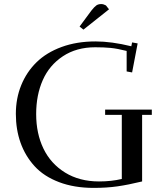

<svg xmlns="http://www.w3.org/2000/svg" viewBox="-20 -916 823 946"><path d="M58.1 -355Q58.1 -431.2 84.5 -496.1Q110.8 -561 159.9 -609.1Q209 -657.2 283.7 -684.6Q358.4 -711.9 450.2 -711.9Q529.3 -711.9 627 -688L630.9 -707L658.2 -702.1L630.9 -559.1L604 -564V-665Q557.6 -676.8 524.9 -679.9Q492.2 -683.1 449.2 -683.1Q356.9 -683.1 290 -638.9Q223.1 -594.7 190.7 -521.2Q158.2 -447.8 158.2 -354Q158.2 -258.3 194.1 -183.8Q230 -109.4 300.8 -65.7Q371.6 -22 467.8 -22Q528.8 -22 580.1 -34.2V-350.1H498V-376H728V-350.1H680.2V-22Q611.8 -5.4 558.6 2.2Q505.4 9.8 441.9 9.8Q345.7 9.8 271 -18.6Q196.3 -46.9 150.4 -97.2Q104.5 -147.5 81.3 -212.6Q58.1 -277.8 58.1 -355ZM372.1 -785.2 430.2 -863.8Q445.3 -882.8 454.8 -889.4Q464.4 -896 479 -896Q484.4 -896 490.2 -894.3Q496.1 -892.6 499 -890.6L502 -889.2L517.1 -870.1L391.1 -770Z"/></svg>

Font: Dehuti
Style: Bold
Weight: 700
Version: Version 1.2